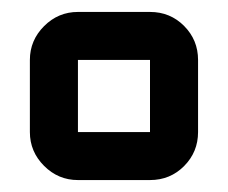

<svg xmlns="http://www.w3.org/2000/svg" viewBox="-20 -660 380 320"><path d="M310.1 -439.9Q310.1 -406.7 286.9 -383.3Q263.7 -359.9 230 -359.9H109.9Q77.1 -359.9 53.5 -383.5Q29.8 -407.2 29.8 -439.9V-560.1Q29.8 -592.8 53.5 -616.5Q77.1 -640.1 109.9 -640.1H230Q263.7 -640.1 286.9 -616.7Q310.1 -593.3 310.1 -560.1ZM230 -439.9V-560.1H109.9V-439.9Z"/></svg>

Font: Laconic
Style: Regular
Weight: 400
Designer: Robby Woodard
Version: Version 1.000